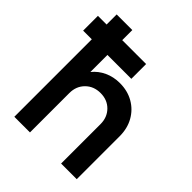

<svg xmlns="http://www.w3.org/2000/svg" viewBox="-202 -838 955 955"><g transform="rotate(45 275.5 -360.0)"><path d="M61 0V-545H0V-649H61V-720H171V-649H339V-545H171V-425Q196 -456 233 -473Q270 -490 314 -490Q368 -490 410 -466Q452 -442 476 -399.5Q500 -357 500 -301V0H390V-277Q390 -325 359.5 -356Q329 -387 281 -387Q233 -387 202 -356Q171 -325 171 -277V0Z"/></g></svg>

Font: Outfit Medium
Style: Regular
Weight: 500
Designer: Rodrigo Fuenzalida
Foundry: fragTYPE
Version: Version 1.100; ttfautohint (v1.8.4.7-5d5b);gftools[0.9.27]